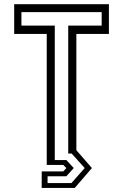

<svg xmlns="http://www.w3.org/2000/svg" viewBox="-20 -720 586 914"><path d="M178.5 174.5V96H281L296 80L281 65H202.5V-558.5H47.5V-700H498.5V-558.5H343.5V-5L417.5 80L336 174.5ZM206.5 151.5H320L383.2 80L321.2 11H304.8V-598H464V-662.2H82V-598H240.8V42H296L331 80L296 119H206.5Z"/></svg>

Font: Tourney Thin
Style: Regular
Weight: 100
Designer: Tyler Finck
Foundry: Etcetera Type Co
Version: Version 1.015